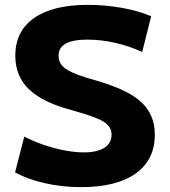

<svg xmlns="http://www.w3.org/2000/svg" viewBox="-20 -760 699 790"><path d="M314 10Q236 10 163.5 -6.5Q91 -23 42 -51L80 -198Q114 -180 157 -165Q200 -150 244 -141.5Q288 -133 325 -133Q380 -133 409.5 -152Q439 -171 439 -206Q439 -224 430 -237.5Q421 -251 401.5 -262Q382 -273 349.5 -284Q317 -295 271 -308Q215 -323 172.5 -343.5Q130 -364 101 -391Q72 -418 57.5 -453Q43 -488 43 -531Q43 -632 120.5 -686Q198 -740 342 -740Q413 -740 482.5 -727.5Q552 -715 602 -693L565 -546Q514 -570 455 -583.5Q396 -597 340 -597Q280 -597 250.5 -580.5Q221 -564 221 -531Q221 -513 229 -499Q237 -485 255.5 -473.5Q274 -462 304 -451Q334 -440 378 -428Q439 -410 483.5 -389.5Q528 -369 557.5 -343Q587 -317 602 -283Q617 -249 617 -206Q617 -102 538 -46Q459 10 314 10Z"/></svg>

Font: M PLUS 1 ExtraBold
Style: Regular
Weight: 800
Designer: Coji Morishita
Foundry: UNDERFOREST DESIGN
Version: Version 1.001